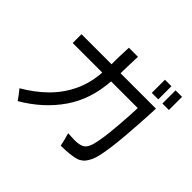

<svg xmlns="http://www.w3.org/2000/svg" viewBox="-186 -1074 1371 1371"><g transform="rotate(45 500.0 -388.5)"><path d="M765.6 -685.5V-818.4H831.1V-685.5ZM873 -685.5V-818.4H938.5V-685.5ZM572.3 41Q567.4 15.6 561 -9.8Q554.7 -35.2 546.9 -59.6Q563.5 -59.6 581.1 -58.1Q598.6 -56.6 617.2 -56.6Q648.4 -56.6 675.8 -65.4Q703.1 -74.2 717.8 -104.5Q729.5 -128.9 737.8 -171.4Q746.1 -213.9 752 -265.6Q757.8 -317.4 761.7 -369.6Q765.6 -421.9 768.1 -466.3Q770.5 -510.7 771.5 -538.1H502Q489.3 -345.7 391.6 -204.1Q293.9 -62.5 129.9 33.2Q117.2 13.7 103 -4.4Q88.9 -22.5 74.2 -41Q170.9 -96.7 244.1 -168.9Q317.4 -241.2 361.3 -333Q405.3 -424.8 413.1 -538.1H114.3V-627H418Q417 -669.9 418.9 -712.9Q420.9 -755.9 421.9 -797.9H513.7Q512.7 -755.9 510.7 -713.9Q508.8 -671.9 508.8 -629.9V-627H866.2Q865.2 -599.6 862.8 -552.7Q860.4 -505.9 856.4 -448.7Q852.5 -391.6 847.7 -331.5Q842.8 -271.5 835.4 -215.3Q828.1 -159.2 818.8 -115.2Q809.6 -71.3 796.9 -47.9Q786.1 -26.4 774.4 -11.2Q762.7 3.9 741.2 16.6Q723.6 26.4 691.4 31.7Q659.2 37.1 626 39.1Q592.8 41 572.3 41Z"/></g></svg>

Font: Kosugi
Style: Regular
Weight: 400
Version: Version 4.002